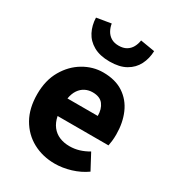

<svg xmlns="http://www.w3.org/2000/svg" viewBox="-181 -849 881 967"><g transform="rotate(30 259.0 -365.5)"><path d="M286.5 12Q215.7 12 158.7 -18.8Q101.8 -49.6 68.6 -107.6Q35.5 -165.7 35.5 -248.2Q35.5 -328.8 69.4 -387.1Q103.2 -445.4 156.9 -476.9Q210.6 -508.5 269.8 -508.5Q340.7 -508.5 387.9 -477.3Q435.1 -446.1 458.6 -392Q482.1 -337.9 482.1 -270Q482.1 -249.8 480 -232.1Q478 -214.5 475.5 -203.3H179.5Q186.6 -168.4 204.2 -145.9Q221.8 -123.3 248 -112.3Q274.1 -101.3 307 -101.3Q335.6 -101.3 362.4 -109.4Q389.2 -117.6 415.4 -133L463.2 -43.4Q425.8 -16.7 378.5 -2.3Q331.1 12 286.5 12ZM178.4 -304.7H354.6Q354.6 -344.7 335.4 -370Q316.3 -395.2 273.4 -395.2Q250.4 -395.2 230.6 -385.3Q210.8 -375.4 197.1 -355.2Q183.4 -335 178.4 -304.7ZM268.2 -571.6Q211.6 -571.6 174.5 -592.7Q137.3 -613.7 119 -649.4Q100.7 -685 99.2 -729.2L182.8 -743.1Q186 -721.5 196.3 -703.3Q206.6 -685.1 224.3 -674.3Q242 -663.6 268.2 -663.6Q294.7 -663.6 312.7 -674.3Q330.7 -685.1 340.6 -703.3Q350.5 -721.5 353.6 -743.1L437.3 -729.2Q435.8 -685 417.5 -649.4Q399.2 -613.7 362.5 -592.7Q325.8 -571.6 268.2 -571.6Z"/></g></svg>

Font: Source Sans Variable
Style: Regular
Weight: 200
Designer: Paul D. Hunt
Foundry: Adobe Systems Incorporated
Version: Version 3.006;hotconv 1.0.111;makeotfexe 2.5.65597